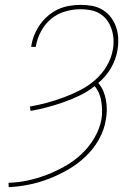

<svg xmlns="http://www.w3.org/2000/svg" viewBox="-20 -763 540 791"><path d="M16 8 15 -10Q55 -11 94.5 -19.5Q134 -28 173 -43Q212 -58 249 -79Q286 -100 317 -129.5Q348 -159 369.5 -196Q391 -233 398 -272Q401 -291 400.5 -309Q400 -327 397.5 -344.5Q395 -362 388 -378.5Q381 -395 370 -408Q342 -386 309 -370Q276 -354 242 -342Q208 -330 174 -321Q140 -312 106 -306L103 -324Q138 -330 173 -339.5Q208 -349 243 -362Q278 -375 311 -392Q344 -409 372.5 -434Q401 -459 420 -491.5Q439 -524 445 -559Q449 -581 447.5 -602.5Q446 -624 439.5 -643.5Q433 -663 421.5 -679Q410 -695 392.5 -706Q375 -717 354 -721Q333 -725 312 -725Q281 -725 249 -716Q217 -707 191 -685.5Q165 -664 149 -634Q133 -604 128 -573L127 -570H108L109 -573Q112 -596 121.5 -619Q131 -642 145 -662Q159 -682 178.5 -698.5Q198 -715 220 -725Q242 -735 266 -739Q290 -743 313 -743Q338 -743 361 -738.5Q384 -734 403.5 -722Q423 -710 437 -691.5Q451 -673 458.5 -651Q466 -629 467 -605Q468 -581 464 -557Q458 -519 437.5 -483.5Q417 -448 385 -421Q398 -406 405.5 -388Q413 -370 416.5 -350.5Q420 -331 420 -310.5Q420 -290 416 -270Q410 -229 388 -189.5Q366 -150 333.5 -119Q301 -88 262.5 -65.5Q224 -43 183 -27Q142 -11 100 -2.5Q58 6 16 8Z"/></svg>

Font: Iosevka Thin
Style: Italic
Weight: 100
Italic angle: -9°
Monospace: yes
Designer: Belleve Invis
Foundry: Belleve Invis
Version: Version 32.5.0; ttfautohint (v1.8.4)